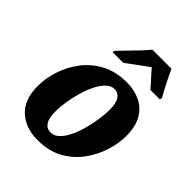

<svg xmlns="http://www.w3.org/2000/svg" viewBox="-216 -891 1026 1026"><g transform="rotate(45 297.5 -378.0)"><path d="M242 10Q152 10 95.5 -41.5Q39 -93 39 -196Q39 -253 58.5 -314Q78 -375 118 -428Q158 -481 219 -513.5Q280 -546 363 -546Q418 -546 463.5 -525Q509 -504 536 -458.5Q563 -413 563 -340Q563 -286 544 -225Q525 -164 486 -110.5Q447 -57 386.5 -23.5Q326 10 242 10ZM263 -68Q290 -68 312 -89.5Q334 -111 351 -147Q368 -183 379 -224.5Q390 -266 395.5 -306Q401 -346 401 -377Q401 -428 385 -451Q369 -474 341 -474Q316 -474 294.5 -453.5Q273 -433 256 -399Q239 -365 227 -324Q215 -283 208.5 -242.5Q202 -202 202 -169Q202 -115 218 -91.5Q234 -68 263 -68ZM197 -619Q215 -638 240 -663.5Q265 -689 290.5 -715.5Q316 -742 335 -766H479Q488 -746 501.5 -719Q515 -692 529 -665Q543 -638 554 -619L551 -606H480Q471 -617 456 -633.5Q441 -650 425.5 -667Q410 -684 399 -697Q368 -675 333.5 -649.5Q299 -624 275 -606H194Z"/></g></svg>

Font: Noto Serif SemiCondensed ExtraBold
Style: Italic
Weight: 800
Width: 4
Italic angle: -12°
Designer: Monotype Design Team
Foundry: Monotype Imaging Inc.
Version: Version 2.014; ttfautohint (v1.8.4.7-5d5b)